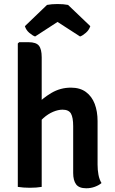

<svg xmlns="http://www.w3.org/2000/svg" viewBox="-20 -950 584 976"><path d="M192 0Q166 4.5 131 4.5Q99.5 4.5 70.5 0V-729L77.5 -735.5H125Q163.5 -735.5 177.8 -717.8Q192 -700 192 -658.5ZM476 -113.5Q476 -86 480.5 -61.8Q485 -37.5 496 -19.5Q482.5 -8 462 -0.5Q441.5 7 418.5 7Q381.5 7 366.8 -13Q352 -33 352 -70.5V-308.5Q352 -352.5 340.8 -372.5Q329.5 -392.5 297.5 -392.5Q276 -392.5 250.2 -381.8Q224.5 -371 201 -350.2Q177.5 -329.5 162 -299.5V-413.5Q195.5 -450.5 241.2 -477.5Q287 -504.5 340.5 -504.5Q387 -504.5 417 -482.2Q447 -460 461.5 -421.8Q476 -383.5 476 -334.5ZM326 -925 439 -817Q432.5 -797 416.2 -783Q400 -769 387 -764.5L272.5 -838.5L158.5 -764.5Q145.5 -769 129 -783Q112.5 -797 106.5 -817L219 -925Q242.5 -929.5 272.5 -929.5Q303 -929.5 326 -925Z"/></svg>

Font: Signika Negative Light SemiBold
Style: Regular
Weight: 600
Version: Version 2.001